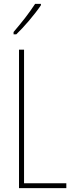

<svg xmlns="http://www.w3.org/2000/svg" viewBox="-20 -970 381 990"><path d="M191 -943V-950H161C127 -898 95 -858 50 -805V-793H64C103 -830 158 -894 191 -943ZM78 0H322V-25H104V-714H78Z"/></svg>

Font: Noto Sans Myanmar ExtraCondensed Thin
Style: Regular
Weight: 100
Width: 2
Designer: Monotype Design Team
Foundry: Monotype Imaging Inc.
Version: Version 2.107